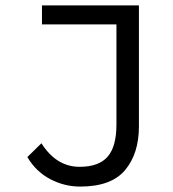

<svg xmlns="http://www.w3.org/2000/svg" viewBox="-20 -677 640 709"><path d="M276 12Q218 12 165.5 -15.5Q113 -43 81 -97L133 -148Q188 -61 274 -61Q345 -61 377.5 -98.5Q410 -136 410 -217V-587H135V-657H493V-210Q493 -110 442 -49Q391 12 276 12Z"/></svg>

Font: TypoPRO Source Code Pro
Style: Regular
Weight: 400
Monospace: yes
Designer: Paul D. Hunt, Teo Tuominen
Foundry: Adobe Systems Incorporated
Version: Version 2.010;PS 1.0;hotconv 1.0.84;makeotf.lib2.5.63406